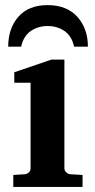

<svg xmlns="http://www.w3.org/2000/svg" viewBox="-20 -734 373 754"><path d="M304.2 0H32.2V-46.9L78.1 -49.8Q87.4 -50.8 93.8 -57.4Q100.1 -64 100.1 -73.2V-409.2H36.1V-450.2L182.1 -500H232.9V-73.2Q232.9 -64.5 239.7 -57.6Q246.6 -50.8 255.9 -49.8L304.2 -46.9ZM325.2 -550.8H271Q261.7 -592.8 233.2 -612.3Q204.6 -631.8 167 -631.8Q129.9 -631.8 101.1 -612.3Q72.3 -592.8 63 -550.8H12.2Q12.2 -622.1 52 -668Q91.8 -713.9 167 -713.9Q242.7 -713.9 283.9 -667.7Q325.2 -621.6 325.2 -550.8Z"/></svg>

Font: Veleka
Style: Bold
Weight: 700
Designer: Stefan Peev, Context Ltd, 2016; SIL International, 1997-2014.
Foundry: Stefan Peev, Context Ltd, 2016
Version: Version 1.000